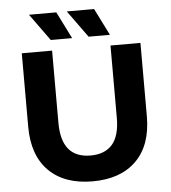

<svg xmlns="http://www.w3.org/2000/svg" viewBox="-60 -955 908 1022"><g transform="rotate(-5 394.0 -444.5)"><path d="M77 -308V-700H239V-314Q239 -126 395 -126Q471 -126 511 -171.5Q551 -217 551 -314V-700H711V-308Q711 -154 627.5 -71Q544 12 394 12Q244 12 160.5 -71Q77 -154 77 -308ZM133 -901H279L351 -757H237ZM335 -901H481L553 -757H439Z"/></g></svg>

Font: Montserrat-Bold
Style: Bold
Weight: 700
Version: Version 7.200